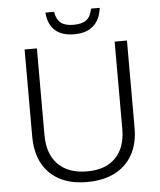

<svg xmlns="http://www.w3.org/2000/svg" viewBox="-60 -950 845 1011"><g transform="rotate(-5 362.5 -444.0)"><path d="M218 -898H264Q271 -856 294 -838.5Q317 -821 361 -821Q406 -821 429 -839Q452 -857 459 -898H505Q498 -836 461 -803.5Q424 -771 360 -771Q295 -771 259 -803Q223 -835 218 -898ZM92 -254V-714H157V-256Q157 -156 211 -101Q265 -46 365 -46Q462 -46 515 -100Q568 -154 568 -252V-714H633V-252Q633 -129 560.5 -59.5Q488 10 359 10Q233 10 162.5 -59.5Q92 -129 92 -254Z"/></g></svg>

Font: OpenSansMMV
Style: Light
Weight: 300
Foundry: Ascender Corporation
Version: Version 4.001